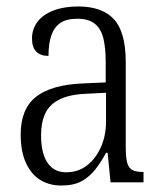

<svg xmlns="http://www.w3.org/2000/svg" viewBox="-20 -564 503 594"><path d="M170 10Q133 10 105 -7Q77 -24 60.5 -59.5Q44 -95 44 -148Q44 -227 91.5 -264.5Q139 -302 238 -306L307 -309V-372Q307 -415 300 -444.5Q293 -474 274 -490Q255 -506 219 -506Q185 -506 166 -492.5Q147 -479 138.5 -453.5Q130 -428 130 -391Q105 -391 92 -404.5Q79 -418 79 -445Q79 -474 96 -496.5Q113 -519 145.5 -531.5Q178 -544 222 -544Q296 -544 332.5 -504.5Q369 -465 369 -372V-110Q369 -77 373.5 -60.5Q378 -44 389.5 -38Q401 -32 421 -32H424V0H322L313 -91H308Q293 -63 275 -40Q257 -17 232.5 -3.5Q208 10 170 10ZM185 -31Q222 -31 249.5 -52.5Q277 -74 292.5 -109.5Q308 -145 308 -188V-277L248 -274Q196 -272 164.5 -256.5Q133 -241 120 -213Q107 -185 107 -145Q107 -111 115 -85.5Q123 -60 140.5 -45.5Q158 -31 185 -31Z"/></svg>

Font: Noto Serif Khmer Condensed Light
Style: Regular
Weight: 300
Width: 3
Designer: Danh Hong and the Monotype Design Team
Foundry: Monotype Imaging Inc.
Version: Version 2.004